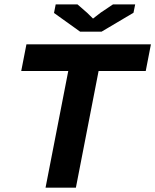

<svg xmlns="http://www.w3.org/2000/svg" viewBox="-20 -867 717 887"><path d="M653.3 -539.1H435.5L330.6 0H190.4L295.4 -539.1H78.1L102.1 -662.1H677.2ZM229.5 -807.1 237.3 -846.7H337.9L382.3 -808.1L409.7 -781.2L445.8 -809.1L502 -846.7H604.5L596.7 -808.1L449.2 -720.7H350.1Z"/></svg>

Font: PT Astra Sans
Style: Bold Italic
Weight: 700
Italic angle: -16°
Designer: A.Korolkova, I. Chaeva
Foundry: ParaType Ltd
Version: Version 1.002W